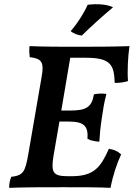

<svg xmlns="http://www.w3.org/2000/svg" viewBox="-20 -901 643 924"><path d="M524 -866C496 -880 449 -884 402 -878C389 -848 359 -796 320 -751C335 -739 354 -732 374 -730C417 -773 472 -822 524 -866ZM396 -623C517 -623 529 -584 532 -502C557 -502 579 -505 596 -511C592 -561 596 -628 603 -679C514 -676 434 -676 327 -676H325C278 -676 195 -676 122 -679C120 -659 121 -643 123 -626C179 -619 194 -605 180 -529L116 -158C101 -73 92 -57 34 -50C27 -32 24 -15 24 3C98 0 199 0 288 0C376 0 453 0 512 3C523 -57 543 -115 563 -158C546 -174 528 -181 504 -185C465 -97 433 -53 325 -53H307C235 -53 224 -70 238 -154L266 -316H311C387 -316 405 -292 401 -233C417 -224 436 -221 458 -219C460 -253 463 -288 470 -333C477 -381 480 -401 492 -449C470 -452 452 -451 432 -447C422 -384 393 -369 317 -369H275L318 -623Z"/></svg>

Font: Vollkorn Semibold
Style: Italic
Weight: 600
Italic angle: -11°
Designer: Friedrich Althausen
Foundry: Friedrich Althausen
Version: Version 4.015;PS 004.015;hotconv 1.0.88;makeotf.lib2.5.64775